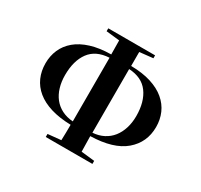

<svg xmlns="http://www.w3.org/2000/svg" viewBox="-155 -951 1195 1144"><g transform="rotate(30 442.5 -378.5)"><path d="M512 -722V-626Q591 -625 649.5 -606.5Q708 -588 746.5 -555.5Q785 -523 804 -479.5Q823 -436 823 -385Q823 -279 745 -212.5Q667 -146 510 -142L512 -36L604 -26V-5H283V-26L373 -35Q374 -64 374.5 -88.5Q375 -113 375 -142Q296 -144 237.5 -162Q179 -180 140 -212Q101 -244 81.5 -288Q62 -332 62 -385Q62 -436 81 -479.5Q100 -523 138.5 -555.5Q177 -588 236 -606.5Q295 -625 375 -626Q375 -652 374.5 -674Q374 -696 374 -722L282 -732V-752H604V-732ZM511 -397V-352V-166Q553 -169 586 -186Q619 -203 641.5 -231.5Q664 -260 676 -298.5Q688 -337 688 -382Q688 -480 644.5 -539.5Q601 -599 511 -604ZM376 -351V-395V-604Q285 -599 241.5 -540Q198 -481 198 -382Q198 -337 209.5 -298.5Q221 -260 243.5 -231.5Q266 -203 299.5 -186Q333 -169 376 -166Z"/></g></svg>

Font: XinYuGongZhangJiaSongA
Style: Regular
Weight: 900
Designer: XinYuGong
Foundry: Adobe Systems Incorporated
Version: Version 1.00